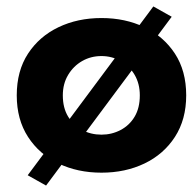

<svg xmlns="http://www.w3.org/2000/svg" viewBox="-20 -526 598 596"><path d="M32 -230Q32 -155 67 -101Q102 -47 161.5 -18.5Q221 10 295 10Q369 10 428.5 -18.5Q488 -47 523 -101Q558 -155 558 -230Q558 -306 523 -359.5Q488 -413 428.5 -441.5Q369 -470 295 -470Q221 -470 161.5 -441.5Q102 -413 67 -359.5Q32 -306 32 -230ZM175 -230Q175 -266 191.5 -293.5Q208 -321 235 -336.5Q262 -352 295 -352Q327 -352 354.5 -336.5Q382 -321 398 -293.5Q414 -266 414 -230Q414 -191 398 -164Q382 -137 354.5 -122.5Q327 -108 295 -108Q262 -108 235 -122.5Q208 -137 191.5 -164Q175 -191 175 -230ZM456 -506 66 18 123 50 513 -474Z"/></svg>

Font: Jost
Style: Bold
Weight: 700
Version: Version 3.710